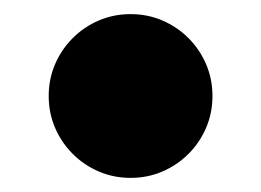

<svg xmlns="http://www.w3.org/2000/svg" viewBox="-20 -444 370 272"><path d="M165 -192Q141 -192 120 -201Q99 -210 83 -226Q67 -242 58 -263Q49 -284 49 -308Q49 -332 58 -353Q67 -374 83 -390Q99 -406 120 -415Q141 -424 165 -424Q189 -424 210 -415Q231 -406 247 -390Q263 -374 272 -353Q281 -332 281 -308Q281 -284 272 -263Q263 -242 247 -226Q231 -210 210 -201Q189 -192 165 -192Z"/></svg>

Font: Fz Rubik Med
Style: Regular
Weight: 500
Designer: Hubert and Fischer
Foundry: Hubert and Fischer
Version: Vit hóa bi FontZin.com